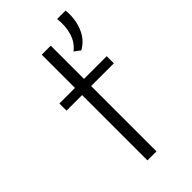

<svg xmlns="http://www.w3.org/2000/svg" viewBox="-199 -670 723 723"><g transform="rotate(-45 162.5 -308.5)"><path d="M128 -563H176V-386H297V-348H176V0H128V-348H45V-386H128ZM245 -469 221 -487Q248 -507 258.5 -542Q269 -577 264 -617H309Q312 -591 307 -562.5Q302 -534 287.5 -509.5Q273 -485 245 -469Z"/></g></svg>

Font: Josefin Sans Thin Light
Style: Regular
Weight: 300
Version: Version 2.000